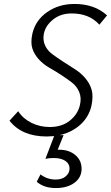

<svg xmlns="http://www.w3.org/2000/svg" viewBox="-20 -684 562 972"><path d="M357 -664Q459 -664 522 -606L483 -559Q432 -616 343 -616Q287 -616 248.5 -585Q210 -554 202 -513Q196 -481 208 -454.5Q220 -428 244.5 -410Q269 -392 299.5 -372Q330 -352 359.5 -333.5Q389 -315 412 -288Q435 -261 444 -229Q453 -197 443 -149Q430 -92 387 -53Q344 -14 282 0H302L272 74H280Q330 74 362 101.5Q394 129 393 173Q392 216 356 242Q320 268 263 268Q202 268 166 236L185 199Q219 225 262 225Q294 225 313 208.5Q332 192 332 170Q333 146 311.5 131Q290 116 252 116Q229 116 210 120L254 5Q230 7 217 7Q91 7 28 -73L72 -121Q97 -83 139.5 -62Q182 -41 232 -41Q294 -41 334.5 -74Q375 -107 385 -154Q393 -189 381 -218Q369 -247 345 -265.5Q321 -284 290.5 -304Q260 -324 230 -341Q200 -358 177 -383Q154 -408 144 -438Q134 -468 144 -514Q160 -582 219 -623Q278 -664 357 -664Z"/></svg>

Font: EauTestInfant Semilight
Style: Italic
Weight: 300
Italic angle: -12°
Designer: Christian Thalmann (Catharsis Fonts)
Version: Version 0.001;PS 000.001;hotconv 1.0.88;makeotf.lib2.5.64775